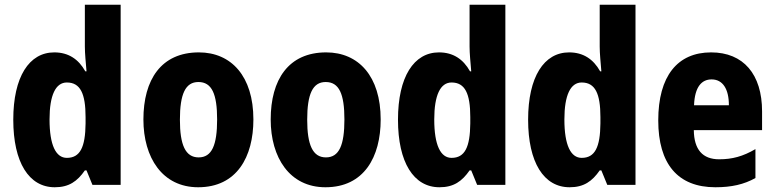

<svg xmlns="http://www.w3.org/2000/svg" viewBox="-20 -780 3268 810"><path d="M211 10C271 10 306 -15 338 -61H345L370 0H489V-760H338V-584C338 -553 342 -517 345 -479H340C311 -531 268 -559 209 -559C103 -559 36 -456 36 -275C36 -95 102 10 211 10ZM262 -114C216 -114 189 -167 189 -276C189 -379 215 -432 262 -432C319 -432 341 -385 341 -286V-259C340 -159 318 -114 262 -114Z M1049 -276C1049 -458 956 -559 819 -559C660 -559 585 -444 585 -276C585 -115 665 10 816 10C979 10 1049 -118 1049 -276ZM739 -275C739 -383 762 -434 817 -434C874 -434 896 -383 896 -276C896 -168 874 -116 818 -116C762 -116 739 -169 739 -275Z M1586 -276C1586 -458 1493 -559 1356 -559C1197 -559 1122 -444 1122 -276C1122 -115 1202 10 1353 10C1516 10 1586 -118 1586 -276ZM1276 -275C1276 -383 1299 -434 1354 -434C1411 -434 1433 -383 1433 -276C1433 -168 1411 -116 1355 -116C1299 -116 1276 -169 1276 -275Z M1834 10C1894 10 1929 -15 1961 -61H1968L1993 0H2112V-760H1961V-584C1961 -553 1965 -517 1968 -479H1963C1934 -531 1891 -559 1832 -559C1726 -559 1659 -456 1659 -275C1659 -95 1725 10 1834 10ZM1885 -114C1839 -114 1812 -167 1812 -276C1812 -379 1838 -432 1885 -432C1942 -432 1964 -385 1964 -286V-259C1963 -159 1941 -114 1885 -114Z M2383 10C2443 10 2478 -15 2510 -61H2517L2542 0H2661V-760H2510V-584C2510 -553 2514 -517 2517 -479H2512C2483 -531 2440 -559 2381 -559C2275 -559 2208 -456 2208 -275C2208 -95 2274 10 2383 10ZM2434 -114C2388 -114 2361 -167 2361 -276C2361 -379 2387 -432 2434 -432C2491 -432 2513 -385 2513 -286V-259C2512 -159 2490 -114 2434 -114Z M2980 -559C2838 -559 2757 -459 2757 -272C2757 -89 2839 10 2998 10C3066 10 3119 -2 3167 -29V-151C3114 -120 3069 -108 3014 -108C2944 -108 2908 -149 2907 -231H3195V-310C3195 -467 3116 -559 2980 -559ZM2982 -445C3029 -445 3055 -405 3055 -336H2908C2911 -415 2941 -445 2982 -445Z"/></svg>

Font: Noto Sans Gurmukhi Condensed ExtraBold
Style: Regular
Weight: 800
Width: 3
Designer: Jelle Bosma - Monotype Design Team
Foundry: Monotype Imaging Inc.
Version: Version 2.004